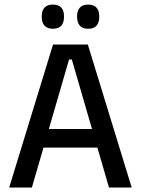

<svg xmlns="http://www.w3.org/2000/svg" viewBox="-20 -838 630 858"><path d="M21 0 217 -639H372.5L568.5 0H467L301 -572H288.5L122.5 0ZM149 -178.5V-261.5H439.5V-178.5ZM216 -709.5Q191.5 -709.5 179 -723.2Q166.5 -737 166.5 -762V-765.5Q166.5 -790.5 179 -804Q191.5 -817.5 216 -817.5Q241.5 -817.5 253.8 -804Q266 -790.5 266 -765.5V-762Q266 -737 253.8 -723.2Q241.5 -709.5 216 -709.5ZM374 -709.5Q349 -709.5 336.8 -723.2Q324.5 -737 324.5 -762V-765.5Q324.5 -790.5 336.8 -804Q349 -817.5 374 -817.5Q399 -817.5 411.2 -804Q423.5 -790.5 423.5 -765.5V-762Q423.5 -737 411.2 -723.2Q399 -709.5 374 -709.5Z"/></svg>

Font: Anek Bangla Medium Medium
Style: Regular
Weight: 500
Version: Version 1.003